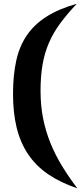

<svg xmlns="http://www.w3.org/2000/svg" viewBox="-20 -861 435 1029"><path d="M394.5 148.4Q302.7 117.2 237.3 72.3Q171.9 27.3 130.4 -34.7Q88.9 -96.7 69.3 -176.8Q49.8 -256.8 49.8 -357.4Q49.8 -457 66.9 -535.2Q84 -613.3 124 -671.9Q164.1 -730.5 229.5 -772Q294.9 -813.5 391.6 -840.8Q339.8 -786.1 302.7 -735.8Q265.6 -685.5 242.2 -631.3Q218.8 -577.1 208 -514.6Q197.3 -452.1 197.3 -375Q197.3 -295.9 210.9 -227.1Q224.6 -158.2 250 -95.2Q275.4 -32.2 312 27.8Q348.6 87.9 394.5 148.4Z"/></svg>

Font: Fontdiner Swanky
Style: Regular
Weight: 400
Designer: Font Diner, Inc
Foundry: Font Diner, Inc
Version: Version 1.000